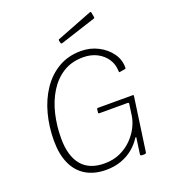

<svg xmlns="http://www.w3.org/2000/svg" viewBox="-170 -1084 1070 1215"><g transform="rotate(-20 365.0 -476.5)"><path d="M336 10Q256 10 200 -23.5Q144 -57 115 -121Q86 -185 86 -276Q86 -369 108.5 -454.5Q131 -540 176 -607Q221 -674 287 -713Q353 -752 440 -752Q502 -752 554.5 -725Q607 -698 638.5 -654Q670 -610 669 -557Q669 -550 664 -549L627 -543Q623 -542 622 -544.5Q621 -547 621 -553Q620 -597 596.5 -632.5Q573 -668 532.5 -689Q492 -710 439 -710Q361 -710 304 -674Q247 -638 209 -576.5Q171 -515 152.5 -437Q134 -359 134 -275Q134 -157 185.5 -94.5Q237 -32 339 -32Q399 -32 445.5 -53.5Q492 -75 525.5 -109Q559 -143 578.5 -182Q598 -221 603 -256L614 -334Q615 -342 605 -342H416Q408 -342 409 -349L412 -372Q413 -377 417 -377H653Q656 -377 658 -375Q660 -373 659 -370L608 -10Q607 0 596 0H579Q567 0 568 -10L583 -116Q584 -121 581.5 -121Q579 -121 575 -116Q553 -81 518 -52Q483 -23 437 -6.5Q391 10 336 10ZM586 -959 592 -927Q593 -923 592 -920.5Q591 -918 585 -916L347 -839Q343 -838 340 -839.5Q337 -841 337 -845L333 -860Q332 -868 336 -869L578 -963Q580 -964 583 -962.5Q586 -961 586 -959Z"/></g></svg>

Font: Libre Franklin Thin Thin
Style: Italic
Weight: 250
Italic angle: -8°
Version: Version 3.000